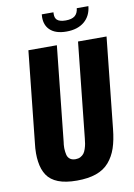

<svg xmlns="http://www.w3.org/2000/svg" viewBox="-107 -1075 805 1152"><g transform="rotate(-10 295.5 -498.5)"><path d="M258.3 -914.1Q230 -942.4 230 -989.3Q230 -998 231 -1007.8H302.2Q301.8 -1002 301.8 -997.1Q301.3 -973.6 314 -961.4Q329.6 -946.8 366.7 -946.8Q403.8 -946.8 422.4 -961.7Q440.9 -976.6 444.3 -1007.8H515.1Q509.3 -948.2 468.5 -914.3Q427.7 -880.4 359.9 -880.4Q292 -880.4 258.3 -914.1ZM55.7 -141.6Q52.2 -165 52.2 -191.9Q52.2 -222.2 56.6 -256.3L114.7 -809.6H288.1L227.5 -231.4Q224.6 -214.4 224.6 -197.3Q224.6 -193.8 224.6 -189.9Q225.6 -169.4 229.5 -153.1Q233.4 -136.7 246.1 -126.7Q258.8 -116.7 280.3 -116.7Q297.4 -116.7 310.3 -123.5Q323.2 -130.4 331.1 -140.6Q338.9 -150.9 344.2 -167.2Q349.6 -183.6 352.1 -197.8Q354.5 -211.9 356.4 -231.4L417 -809.6H590.8L532.7 -256.3Q525.9 -189 509.8 -141.4Q493.7 -93.8 463.1 -58.3Q432.6 -22.9 384 -5.9Q335.4 11.2 266.6 11.2Q197.8 11.2 152.8 -6.3Q107.9 -23.9 85.2 -57.9Q62.5 -91.8 55.7 -141.6Z"/></g></svg>

Font: Oswald
Style: Bold
Weight: 700
Designer: Vernon Adams
Foundry: Vernon Adams
Version: 3.0; ttfautohint (v0.94.23-7a4d-dirty) -l 8 -r 50 -G 200 -x 